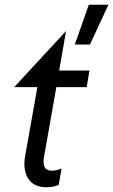

<svg xmlns="http://www.w3.org/2000/svg" viewBox="-20 -780 478 811"><path d="M83 -88Q83 -43 106.5 -16Q130 11 177 11Q205 11 228 1L240 -68Q219 -59 199 -59Q164 -59 164 -97Q164 -107 165 -112L218 -412H346L358 -482H230L259 -649L40 -412H138L86 -120Q83 -104 83 -88ZM438 -760H355L296 -592H360Z"/></svg>

Font: Geom Light
Style: Italic
Weight: 300
Italic angle: -10°
Version: Version 1.102